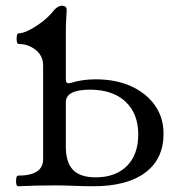

<svg xmlns="http://www.w3.org/2000/svg" viewBox="-20 -645 648 668"><path d="M43 3Q38 3 36.5 -6Q35 -15 36.5 -24.5Q38 -34 43 -34Q130 -34 130 -91V-417Q130 -451 104 -471.5Q78 -492 45 -492Q40 -492 38.5 -501Q37 -510 38.5 -519.5Q40 -529 45 -529Q59 -529 81 -540Q103 -551 126 -568.5Q149 -586 165 -606Q180 -625 196 -625Q212 -625 212 -610Q211 -588 210 -572.5Q209 -557 209 -529V-372Q209 -360 212.5 -357Q216 -354 228 -357Q266 -369 313 -369Q383 -369 436 -345Q489 -321 519 -278.5Q549 -236 549 -180Q549 -92 485.5 -44.5Q422 3 305 3Q271 3 237.5 1.5Q204 0 170 0Q106 0 43 3ZM313 -28Q382 -28 421.5 -67.5Q461 -107 461 -177Q461 -250 416.5 -291.5Q372 -333 293 -333Q209 -333 209 -289V-135Q209 -80 234 -54Q259 -28 313 -28Z"/></svg>

Font: Junicode
Style: Regular
Weight: 400
Designer: Peter S. Baker
Version: Version 2.100; ttfautohint (v1.8.4)